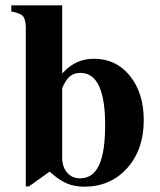

<svg xmlns="http://www.w3.org/2000/svg" viewBox="-20 -682 596 716"><path d="M22 -639.2V-662.1H211.9V-408.2Q239.7 -437.5 267.8 -450.2Q295.9 -462.9 331.1 -462.9Q413.1 -462.9 464.6 -398.9Q516.1 -335 516.1 -233.9Q516.1 -124 454.1 -54.9Q392.1 14.2 293.9 14.2Q257.3 14.2 228 1.5Q198.7 -11.2 165 -42L87.9 13.2H76.2V-582Q75.2 -611.3 64.9 -622.3Q54.7 -633.3 22 -639.2ZM211.9 -353V-95.2Q211.9 -60.1 230 -38.6Q248 -17.1 278.8 -17.1Q326.2 -17.1 349.1 -65.7Q372.1 -114.3 372.1 -215.8Q372.1 -410.2 279.8 -410.2Q255.9 -410.2 240.2 -397Q224.6 -383.8 211.9 -353Z"/></svg>

Font: Accordance
Style: Bold
Weight: 700
Version: Version 1.2 (build January 31, 2020) Miklal Software Solutio